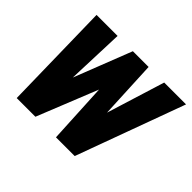

<svg xmlns="http://www.w3.org/2000/svg" viewBox="-122 -704 880 880"><g transform="rotate(45 318.5 -264.0)"><path d="M147 -155.8 292.5 -528.3H386.2L329.1 -349.1L189 0H113.3ZM193.4 -528.3 179.2 -142.6 154.3 0H67.9L57.1 -528.3ZM382.8 -165 495.6 -528.3H637.2L443.8 0H354ZM394.5 -528.3 412.6 -142.6 394 0H322.3L303.7 -361.8L308.6 -528.3Z"/></g></svg>

Font: Roboto Condensed ExtraBold
Style: Italic
Weight: 800
Italic angle: -12°
Designer: Christian Robertson
Foundry: Google
Version: Version 3.008; 2023